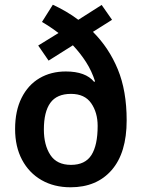

<svg xmlns="http://www.w3.org/2000/svg" viewBox="-20 -784 600 814"><path d="M204 -764Q232 -751 259.5 -735Q287 -719 312 -700L411 -763L455 -700L374 -649Q442 -581 479.5 -490Q517 -399 517 -274Q517 -136 453.5 -63Q390 10 279 10Q209 10 156 -20.5Q103 -51 73.5 -106.5Q44 -162 44 -237Q44 -314 71.5 -369Q99 -424 147.5 -452.5Q196 -481 259 -481Q343 -481 379 -437L383 -439Q369 -483 345 -520.5Q321 -558 289 -592L186 -527L142 -591L228 -644Q194 -670 158 -691ZM281 -386Q221 -386 193.5 -348Q166 -310 166 -235Q166 -169 193.5 -127Q221 -85 281 -85Q341 -85 367.5 -126.5Q394 -168 394 -250Q394 -307 366.5 -346.5Q339 -386 281 -386Z"/></svg>

Font: Noto Sans Tamil SemiCondensed SemiBold
Style: Regular
Weight: 600
Width: 4
Designer: Jelle Bosma - Monotype Design Team
Foundry: Monotype Imaging Inc.
Version: Version 2.004; ttfautohint (v1.8.4.7-5d5b)